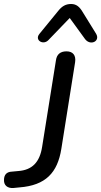

<svg xmlns="http://www.w3.org/2000/svg" viewBox="-66 -934 506 961"><path d="M1 7 31 4C163 -6 222 -70 241 -189L310 -623C315 -657 299 -677 267 -677C236 -677 218 -662 214 -632L145 -200C133 -121 94 -83 26 -78L-6 -75C-33 -74 -46 -59 -46 -33C-47 -7 -29 9 1 7ZM176 -733 283 -844 360 -738C387 -703 437 -728 415 -765L347 -875C332 -900 316 -914 290 -914C263 -914 244 -903 225 -879L131 -764C106 -733 150 -706 176 -733Z"/></svg>

Font: SN Pro Medium
Style: Italic
Weight: 400
Italic angle: -9°
Designer: Tobias Whetton
Foundry: Supernotes
Version: Version 1.001;Glyphs 3.2 (3249)